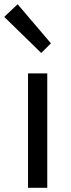

<svg xmlns="http://www.w3.org/2000/svg" viewBox="-41 -892 336 912"><path d="M92.1 0V-543.4H183.5V0ZM154.8 -640.4 -20.9 -811.8 42.8 -871.9 200.9 -686.1Z"/></svg>

Font: Noto Sans KR Thin
Style: Regular
Weight: 100
Designer: Ryoko NISHIZUKA 西塚涼子 (kana, bopomofo & ideographs); Paul D. Hunt (Latin, Greek & Cyrillic); Sandoll Communications 산돌커뮤니
Foundry: Adobe
Version: Version 2.004-H2;hotconv 1.0.118;makeotfexe 2.5.65603